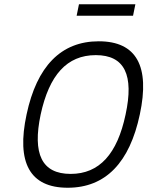

<svg xmlns="http://www.w3.org/2000/svg" viewBox="-20 -873 693 902"><path d="M298 9C120 9 56 -109 105 -336C153 -561 266 -679 444 -679C622 -679 685 -561 637 -336C589 -109 476 9 298 9ZM171 -335C132 -150 176 -56 312 -56C447 -56 531 -150 570 -335C610 -520 566 -614 430 -614C294 -614 211 -520 171 -335ZM340 -799H605L616 -853H351Z"/></svg>

Font: LT Wave Mono Light
Style: Italic
Weight: 300
Designer: Daniel Lyons
Version: Version 2.5 (Glyphs App)